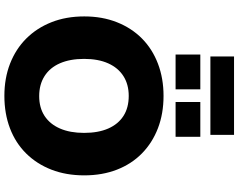

<svg xmlns="http://www.w3.org/2000/svg" viewBox="-126 -952 1089 877"><g transform="rotate(90 418.5 -513.5)"><path d="M418 11Q337 11 270.5 -15Q204 -41 156 -89Q108 -137 81.5 -204Q55 -271 55 -354Q55 -436 81.5 -503Q108 -570 156 -617.5Q204 -665 271 -690.5Q338 -716 418 -716Q499 -716 565.5 -690.5Q632 -665 680.5 -617.5Q729 -570 755 -503Q781 -436 781 -354Q781 -271 755 -204Q729 -137 681 -88.5Q633 -40 566 -14.5Q499 11 418 11ZM419 -148Q472 -148 509.5 -172.5Q547 -197 567 -243Q587 -289 587 -353Q587 -418 567 -463.5Q547 -509 509.5 -533Q472 -557 418 -557Q366 -557 328 -533Q290 -509 269.5 -463.5Q249 -418 249 -353Q249 -289 269 -243Q289 -197 327.5 -172.5Q366 -148 419 -148ZM238 -930V-1038H596V-930ZM229 -771V-884H388V-771ZM446 -771V-884H605V-771Z"/></g></svg>

Font: Nunito Sans 9pt Black
Style: Regular
Weight: 900
Version: Version 3.101;gftools[0.9.27]